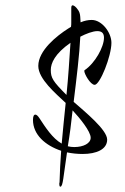

<svg xmlns="http://www.w3.org/2000/svg" viewBox="-20 -594 471 722"><path d="M207 108C212 108 215 98 218 78L232 -21C251 -17 271 -15 291 -15C342 -15 383 -32 383 -69C383 -106 299 -174 257 -211C268 -300 279 -391 282 -456C303 -467 329 -477 346 -477C363 -477 371 -469 371 -452C371 -417 337 -356 298 -330C297 -329 297 -328 297 -327C297 -316 320 -275 336 -275C356 -275 399 -383 399 -433C399 -472 363 -519 325 -519C311 -519 297 -516 283 -510C282 -526 282 -538 279 -546C275 -558 261 -574 253 -574C250 -574 248 -571 248 -564V-511C248 -505 248 -499 247 -493L237 -487C193 -459 124 -404 124 -346C124 -297 190 -242 227 -207C222 -155 216 -103 212 -54C177 -74 151 -115 128 -150C122 -159 117 -163 113 -163C107 -163 104 -156 104 -143C104 -88 150 -47 210 -27C207 13 205 52 204 89C204 90 204 90 204 91L203 95C203 96 203 96 203 97C203 104 204 108 207 108ZM230 -237C179 -288 171 -301 171 -331C171 -356 186 -392 245 -433C241 -372 237 -305 230 -237ZM259 -41C251 -41 243 -42 235 -44C242 -85 248 -131 253 -179C280 -150 321 -100 321 -76C321 -55 294 -41 259 -41Z"/></svg>

Font: Comforter
Style: Regular
Weight: 400
Designer: Robert E. Leuschke
Foundry: Robert E. Leuschke
Version: Version 1.013; ttfautohint (v1.8.3)